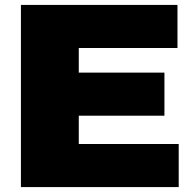

<svg xmlns="http://www.w3.org/2000/svg" viewBox="-20 -760 789 780"><path d="M65 0V-740H701V-565H300V-465H648V-290H300V-175H706V0Z"/></svg>

Font: Encode Sans Expanded Expanded Black
Style: Regular
Weight: 900
Width: 7
Designer: Multiple Designers
Foundry: Impallari Type
Version: Version 3.000; ttfautohint (v1.8.3) -l 8 -r 50 -G 200 -x 14 